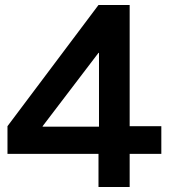

<svg xmlns="http://www.w3.org/2000/svg" viewBox="-20 -750 683 770"><path d="M375 -133H10V-244L375 -730H500V-244H627V-133H500V0H375ZM377 -242V-538H375L151 -244V-242Z"/></svg>

Font: Enso SemiBold
Style: Regular
Weight: 600
Designer: Coji Morishita
Foundry: UNDERFOREST DESIGN
Version: Version 1.000